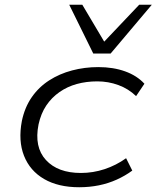

<svg xmlns="http://www.w3.org/2000/svg" viewBox="-20 -779 658 807"><path d="M313 8Q225 8 165.5 -26.5Q106 -61 81 -124Q56 -187 72 -271Q84 -328 113.5 -370.5Q143 -413 186.5 -441Q230 -469 283 -483Q336 -497 393 -497Q456 -497 506 -479Q556 -461 587 -427L552 -375Q520 -406 477.5 -421.5Q435 -437 389 -437Q343 -437 303 -426Q263 -415 230 -392Q197 -369 174.5 -335.5Q152 -302 142 -256Q123 -161 173 -106.5Q223 -52 320 -52Q371 -52 419.5 -68Q468 -84 510 -114L536 -62Q506 -40 470.5 -24Q435 -8 395.5 0Q356 8 313 8ZM372 -554 271 -759H326L418 -604L565 -759H618L445 -554Z"/></svg>

Font: Nunito Sans 10pt Expanded Light
Style: Italic
Weight: 300
Width: 7
Italic angle: -9°
Designer: Vernon Adams
Foundry: Vernon Adams
Version: Version 3.101;gftools[0.9.27]